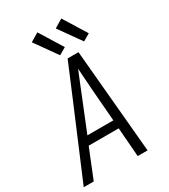

<svg xmlns="http://www.w3.org/2000/svg" viewBox="-230 -1074 1037 1180"><g transform="rotate(-30 288.0 -483.5)"><path d="M5 0H76L159 -206H372L388 0H458L392 -735H315L212 -490ZM184 -265 275 -490Q291 -530 307 -569.5Q323 -609 339 -648Q342 -609 344.5 -569.5Q347 -530 350 -490L368 -265ZM455 -775 505 -804 404 -967 344 -931ZM285 -775 335 -804 234 -967 174 -931Z"/></g></svg>

Font: Iosevka Sparkle Light
Style: Italic
Weight: 300
Italic angle: -9°
Designer: Belleve Invis
Foundry: Belleve Invis
Version: Version 4.5.0; ttfautohint (v1.8.3)